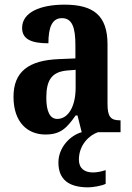

<svg xmlns="http://www.w3.org/2000/svg" viewBox="-20 -568 566 825"><path d="M175 10C241 10 267 -18 305 -72H313L331 0C281 14 231 66 231 130C231 204 276 237 359 237C378 237 416 231 434 222V163C413 170 395 173 379 173C344 173 319 156 319 118C319 55 363 13 401 0H498V-51H495C455 -51 442 -67 442 -122V-377C442 -503 380 -548 257 -548C155 -548 75 -516 75 -448C75 -401 112 -382 188 -382C188 -449 203 -490 246 -490C291 -490 304 -448 304 -374V-317L233 -314C103 -309 38 -260 38 -152C38 -42 99 10 175 10ZM226 -57C194 -57 179 -90 179 -148C179 -222 201 -259 268 -265L305 -268V-191C305 -112 274 -57 226 -57Z"/></svg>

Font: Noto Serif Sinhala Condensed
Style: Bold
Weight: 700
Width: 3
Designer: Jelle Bosma - Monotype Design Team
Foundry: Monotype Imaging Inc.
Version: Version 2.007